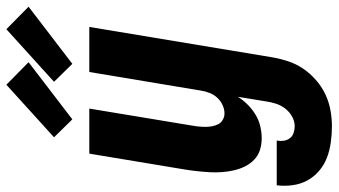

<svg xmlns="http://www.w3.org/2000/svg" viewBox="-256 -570 1037 588"><g transform="rotate(-90 262.0 -275.5)"><path d="M170 223Q145 223 120 219.5Q95 216 73 207.5Q51 199 33 183.5Q15 168 4 148Q-7 128 -10.5 103.5Q-14 79 -11 54H126Q124 65 125.5 75.5Q127 86 133 94Q139 102 149 105.5Q159 109 170 109Q185 109 199.5 101Q214 93 224 80Q234 67 239 51.5Q244 36 246 21L260 -65Q250 -49 236 -35Q222 -21 205.5 -11Q189 -1 170 3.5Q151 8 133 8Q114 8 97 2.5Q80 -3 67.5 -15Q55 -27 47 -43Q39 -59 35 -76.5Q31 -94 29.5 -112.5Q28 -131 29 -149.5Q30 -168 32 -187Q34 -206 37 -225L86 -520H224L172 -206Q170 -195 169 -184.5Q168 -174 168 -163.5Q168 -153 170 -143Q172 -133 176.5 -124.5Q181 -116 190 -111Q199 -106 209 -106Q222 -106 235 -112Q248 -118 257.5 -128.5Q267 -139 272 -152Q277 -165 279 -178L336 -520H474L381 40Q377 64 369 88.5Q361 113 346.5 134.5Q332 156 311.5 174Q291 192 267.5 203Q244 214 219 218.5Q194 223 170 223ZM361 -572 306 -628 467 -774 536 -706ZM191 -572 136 -628 297 -774 366 -706Z"/></g></svg>

Font: Iosevka Curly Heavy
Style: Italic
Weight: 900
Italic angle: -9°
Monospace: yes
Designer: Belleve Invis
Foundry: Belleve Invis
Version: Version 22.1.2; ttfautohint (v1.8.4)